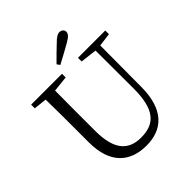

<svg xmlns="http://www.w3.org/2000/svg" viewBox="-250 -1108 1293 1293"><g transform="rotate(-45 396.0 -462.0)"><path d="M374 -779C418 -802 464 -827 508 -852C547 -874 561 -890 561 -909C561 -927 545 -940 525 -940C509 -940 491 -930 462 -901C428 -869 393 -835 359 -800ZM752 -729H492V-694L610 -680L611 -318C611 -122 547 -48 414 -48C299 -48 226 -111 226 -299V-391C226 -490 226 -587 227 -682L340 -694V-729H46V-694L139 -684C141 -587 141 -489 141 -391V-275C141 -71 246 16 401 16C553 16 655 -74 655 -290L657 -682L752 -694Z"/></g></svg>

Font: Source Han Serif AKR9
Style: Regular
Weight: 400
Designer: Ryoko NISHIZUKA 西塚涼子 (kana & ideographs); Frank Grießhammer (Latin, Greek & Cyrillic); Sandoll Communications 산돌커뮤니케이션, 
Foundry: Adobe Systems Incorporated
Version: Version 1.005;hotconv 1.0.107;makeotfexe 2.5.65593